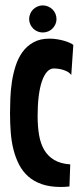

<svg xmlns="http://www.w3.org/2000/svg" viewBox="-20 -686 307 730"><path d="M251 -400.9Q244.1 -409.7 234.4 -414.6Q224.6 -419.4 214.8 -421.9Q205.1 -424.3 196.8 -425Q188.5 -425.8 185.1 -425.8Q170.4 -425.8 158.9 -413.1Q147.5 -400.4 139.4 -377Q131.3 -353.5 127.2 -320.1Q123 -286.6 123 -245.1Q123 -205.1 128.7 -172.1Q134.3 -139.2 148.4 -115.5Q162.6 -91.8 186.5 -77.6Q210.4 -63.5 247.1 -61L244.1 22.9Q235.8 23.9 227.8 24.4Q219.7 24.9 211.9 24.9Q169.9 24.9 139.4 14.4Q108.9 3.9 87.4 -15.1Q65.9 -34.2 52.5 -60.3Q39.1 -86.4 31.2 -117.4Q23.4 -148.4 20.8 -183.3Q18.1 -218.3 18.1 -254.9Q18.1 -280.3 19.3 -311.3Q20.5 -342.3 25.1 -373.8Q29.8 -405.3 39.3 -435.1Q48.8 -464.8 65.4 -488Q82 -511.2 107.2 -525.1Q132.3 -539.1 168 -539.1Q183.6 -539.1 198.2 -536.6Q212.9 -534.2 225.1 -530.5Q237.3 -526.9 246.1 -522.7Q254.9 -518.6 258.8 -515.1ZM194.8 -613.3Q194.8 -603 190.7 -593.8Q186.5 -584.5 179.4 -577.4Q172.4 -570.3 162.8 -566.4Q153.3 -562.5 142.6 -562.5Q132.3 -562.5 122.8 -566.4Q113.3 -570.3 106.2 -577.4Q99.1 -584.5 95 -593.8Q90.8 -603 90.8 -613.3Q90.8 -624 95 -633.8Q99.1 -643.6 106.2 -650.4Q113.3 -657.2 122.8 -661.4Q132.3 -665.5 142.6 -665.5Q153.3 -665.5 162.8 -661.4Q172.4 -657.2 179.4 -650.4Q186.5 -643.6 190.7 -633.8Q194.8 -624 194.8 -613.3Z"/></svg>

Font: Mouse Memoirs
Style: Regular
Weight: 400
Version: Version 1.000